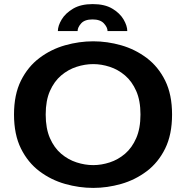

<svg xmlns="http://www.w3.org/2000/svg" viewBox="-20 -908 915 939"><path d="M436 11Q367 11 298.2 -8.5Q229.5 -28 173 -70.5Q116.5 -113 82.5 -181.5Q48.5 -250 48.5 -348Q48.5 -445.5 82.5 -513.8Q116.5 -582 173 -624.5Q229.5 -667 298.2 -686.5Q367 -706 436 -706Q504.5 -706 572.8 -686.5Q641 -667 697.5 -624.5Q754 -582 787.8 -513.8Q821.5 -445.5 821.5 -348Q821.5 -250 787.8 -181.5Q754 -113 697.5 -70.5Q641 -28 572.8 -8.5Q504.5 11 436 11ZM436 -100.5Q476 -100.5 516.8 -113.8Q557.5 -127 591.5 -156Q625.5 -185 646.2 -232.5Q667 -280 667 -348Q667 -416 646.2 -463Q625.5 -510 591.5 -539Q557.5 -568 516.8 -581.2Q476 -594.5 436 -594.5Q395.5 -594.5 354.5 -581.2Q313.5 -568 279.2 -539Q245 -510 224.2 -463Q203.5 -416 203.5 -348Q203.5 -280 224.2 -232.5Q245 -185 279.2 -156Q313.5 -127 354.5 -113.8Q395.5 -100.5 436 -100.5ZM433.5 -888Q492 -888 529.2 -865.8Q566.5 -843.5 584.5 -812.5Q602.5 -781.5 602.5 -756H506Q506 -774 488.2 -793.5Q470.5 -813 432.5 -813Q394 -813 376.8 -793.5Q359.5 -774 359.5 -756H263Q263 -781.5 281.5 -812.5Q300 -843.5 337.8 -865.8Q375.5 -888 433.5 -888Z"/></svg>

Font: Trispace SemiExpanded SemiBold
Style: Regular
Weight: 600
Width: 6
Designer: Tyler Finck
Foundry: Etcetera Type Company
Version: Version 1.210; ttfautohint (v1.8.3)